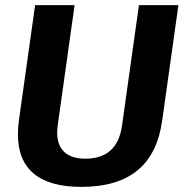

<svg xmlns="http://www.w3.org/2000/svg" viewBox="-20 -720 751 749"><path d="M50 -195Q50 -225 54 -252L117 -700H271L205 -230Q203 -212 203 -203Q203 -153 231 -127Q259 -101 313 -101Q438 -101 456 -230L522 -700H676L613 -252Q595 -120 516.5 -55.5Q438 9 297 9Q174 9 112 -42.5Q50 -94 50 -195Z"/></svg>

Font: Krub
Style: Bold Italic
Weight: 700
Italic angle: -8°
Designer: Ekaluck Peanpanawate
Foundry: Cadson Demak Co.,Ltd.
Version: Version 1.000; ttfautohint (v1.6)